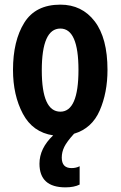

<svg xmlns="http://www.w3.org/2000/svg" viewBox="-20 -575 521 827"><path d="M262 232Q299 232 323 220V141Q308 149 288 149Q246 149 246 104Q246 80 257 57.5Q268 35 299 1Q376 -22 409.5 -99Q443 -176 443 -274Q443 -411 388 -483Q333 -555 240 -555Q133 -555 84.5 -477Q36 -399 36 -274Q36 -165 78.5 -85Q121 -5 209 8Q150 64 150 130Q150 232 262 232ZM240 -452Q318 -452 318 -274Q318 -94 240 -94Q160 -94 160 -272Q160 -452 240 -452Z"/></svg>

Font: Noto Sans UI Condensed
Style: Bold
Weight: 700
Width: 3
Designer: Monotype Design Team
Foundry: Monotype Imaging Inc.
Version: 1.001